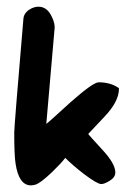

<svg xmlns="http://www.w3.org/2000/svg" viewBox="-20 -646 384 573"><path d="M335 -382.8Q335 -381.8 335 -380.9Q335 -342.8 291 -296.9Q243.2 -246.1 243.2 -246.1Q245.1 -243.2 287.1 -197.3Q324.2 -157.2 324.2 -130.9Q324.2 -116.2 305.7 -105.5Q291 -96.7 282.2 -96.7Q270.5 -96.7 231.4 -126Q197.3 -152.3 174.8 -174.8Q162.1 -158.2 134.8 -131.8Q99.6 -98.6 85 -94.7Q77.1 -92.8 72.3 -92.8Q36.1 -92.8 26.4 -158.2Q22.5 -182.6 22.5 -250Q22.5 -269.5 49.8 -588.9Q50.8 -606.4 67.4 -617.2Q81.1 -626 94.7 -626Q120.1 -626 133.8 -597.7Q145.5 -575.2 142.6 -557.6Q134.8 -463.9 118.2 -276.4Q120.1 -276.4 190.4 -340.8Q257.8 -400.4 274.4 -400.4Q310.5 -400.4 335 -382.8Z"/></svg>

Font: Lazy Dog
Style: Regular
Weight: 400
Version: July 2001 - Freeware